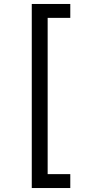

<svg xmlns="http://www.w3.org/2000/svg" viewBox="-20 -812 455 967"><path d="M140 -792H334V-722H220V65H334V135H140Z"/></svg>

Font: ubangla25
Style: Book
Weight: 400
Designer: Jelle Bosma - Monotype Design Team
Foundry: Monotype Imaging Inc.
Version: Version 2.003